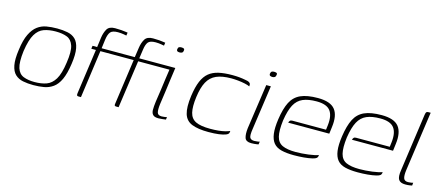

<svg xmlns="http://www.w3.org/2000/svg" viewBox="-42 -892 2953 1286"><g transform="rotate(15 1434.5 -249.0)"><path d="M204 5Q165 5 132.5 -1.5Q100 -8 78 -28.5Q56 -49 48 -90Q40 -131 50 -199Q59 -268 79 -309Q99 -350 126.5 -370.5Q154 -391 188 -397Q222 -403 262 -403Q301 -403 334 -396.5Q367 -390 388.5 -369.5Q410 -349 418 -308Q426 -267 416 -199Q406 -129 387 -88Q368 -47 340 -27Q312 -7 278 -1Q244 5 204 5ZM207 -17Q254 -17 289 -29.5Q324 -42 347.5 -80.5Q371 -119 382 -199Q394 -279 381 -317.5Q368 -356 336.5 -368.5Q305 -381 258 -381Q212 -381 176.5 -368.5Q141 -356 118 -317.5Q95 -279 83 -199Q73 -119 85.5 -80.5Q98 -42 130 -29.5Q162 -17 207 -17Z M517 0Q509 0 506.5 -3.5Q504 -7 505 -18L549 -331H517L520 -352H552L561 -420Q566 -455 580.5 -480Q595 -505 636 -505Q660 -505 679 -503.5Q698 -502 710 -500Q722 -498 724 -498L721 -477Q720 -477 715 -478Q710 -479 701.5 -480.5Q693 -482 682.5 -483Q672 -484 662 -484Q623 -484 609.5 -467.5Q596 -451 591 -414L583 -352H817L814 -331H580L534 0ZM779 0Q770 0 767.5 -3.5Q765 -7 767 -18L811 -331H779L782 -352H813L823 -420Q828 -455 843 -480Q858 -505 899 -505Q923 -505 941.5 -503.5Q960 -502 971.5 -500Q983 -498 985 -498L982 -477Q982 -477 976.5 -478Q971 -479 962.5 -480.5Q954 -482 944 -483Q934 -484 923 -484Q884 -484 871 -467.5Q858 -451 853 -414L844 -352H1063L1061 -331H842L795 0ZM1071 3Q1053 3 1042.5 -2Q1032 -7 1027 -17Q1022 -27 1021.5 -40Q1021 -53 1022.5 -68.5Q1024 -84 1026 -101Q1034 -150 1039 -189Q1044 -228 1049.5 -266.5Q1055 -305 1062 -352Q1070 -352 1078.5 -352Q1087 -352 1094 -352Q1087 -302 1081.5 -262.5Q1076 -223 1071 -183.5Q1066 -144 1058 -92Q1053 -52 1058 -33.5Q1063 -15 1089 -15Q1095 -15 1108 -16.5Q1121 -18 1125 -20L1123 -2Q1118 -1 1099 1Q1080 3 1071 3ZM1094 -460Q1086 -460 1079.5 -463Q1073 -466 1074 -478Q1076 -490 1082.5 -493Q1089 -496 1098 -496Q1108 -496 1114.5 -493Q1121 -490 1119 -478Q1117 -466 1109.5 -463Q1102 -460 1094 -460Z M1418 5Q1346 5 1303.5 -12Q1261 -29 1247.5 -73.5Q1234 -118 1245 -199Q1254 -263 1271 -303Q1288 -343 1315 -365Q1342 -387 1381.5 -396Q1421 -405 1476 -405Q1502 -405 1523.5 -403Q1545 -401 1571 -396Q1585 -394 1593 -389.5Q1601 -385 1603.5 -379Q1606 -373 1604 -361Q1593 -367 1570 -372Q1547 -377 1521.5 -379.5Q1496 -382 1475 -382Q1411 -382 1371.5 -364.5Q1332 -347 1310.5 -307.5Q1289 -268 1280 -200Q1271 -132 1280.5 -92Q1290 -52 1324 -35.5Q1358 -19 1424 -19Q1455 -19 1480.5 -21.5Q1506 -24 1526 -29Q1546 -34 1559 -40L1557 -27Q1555 -17 1537.5 -10Q1520 -3 1490 1Q1460 5 1418 5Z M1715 3Q1678 3 1670 -21Q1662 -45 1667 -88L1712 -399H1744L1700 -91Q1693 -46 1700 -31.5Q1707 -17 1731 -17Q1737 -17 1750.5 -18.5Q1764 -20 1768 -22L1765 -2Q1761 -1 1754 0Q1747 1 1737 2Q1727 3 1715 3ZM1737 -462Q1728 -462 1721.5 -465.5Q1715 -469 1716 -480Q1718 -492 1724.5 -495.5Q1731 -499 1740 -499Q1750 -499 1757 -496Q1764 -493 1761 -480Q1759 -469 1752 -465.5Q1745 -462 1737 -462Z M2012 7Q1960 7 1924.5 -2Q1889 -11 1870 -34Q1851 -57 1845.5 -97Q1840 -137 1849 -199Q1860 -275 1883 -320Q1906 -365 1950.5 -385Q1995 -405 2070 -405Q2156 -405 2188.5 -364.5Q2221 -324 2210 -242L2204 -194H1919Q1921 -202 1926 -208Q1931 -214 1942 -214H2176L2180 -246Q2188 -314 2162 -347.5Q2136 -381 2067 -381Q2009 -381 1972 -365Q1935 -349 1914 -310Q1893 -271 1882 -199Q1873 -126 1883 -86.5Q1893 -47 1926 -32Q1959 -17 2017 -17Q2037 -17 2060 -18.5Q2083 -20 2106 -23Q2129 -26 2147 -30Q2165 -34 2174 -38L2173 -29Q2172 -22 2165.5 -16Q2159 -10 2139 -5Q2114 1 2081 4Q2048 7 2012 7Z M2454 7Q2402 7 2366.5 -2Q2331 -11 2312 -34Q2293 -57 2287.5 -97Q2282 -137 2291 -199Q2302 -275 2325 -320Q2348 -365 2392.5 -385Q2437 -405 2512 -405Q2598 -405 2630.5 -364.5Q2663 -324 2652 -242L2646 -194H2361Q2363 -202 2368 -208Q2373 -214 2384 -214H2618L2622 -246Q2630 -314 2604 -347.5Q2578 -381 2509 -381Q2451 -381 2414 -365Q2377 -349 2356 -310Q2335 -271 2324 -199Q2315 -126 2325 -86.5Q2335 -47 2368 -32Q2401 -17 2459 -17Q2479 -17 2502 -18.5Q2525 -20 2548 -23Q2571 -26 2589 -30Q2607 -34 2616 -38L2615 -29Q2614 -22 2607.5 -16Q2601 -10 2581 -5Q2556 1 2523 4Q2490 7 2454 7Z M2783 3Q2749 3 2736.5 -16Q2724 -35 2732 -84L2788 -481Q2789 -489 2791 -494.5Q2793 -500 2797 -502.5Q2801 -505 2809 -505H2824Q2824 -505 2822.5 -496.5Q2821 -488 2819 -472L2765 -91Q2760 -53 2766 -35Q2772 -17 2797 -17Q2803 -17 2815.5 -18.5Q2828 -20 2832 -22L2830 -2Q2825 -1 2813.5 1Q2802 3 2783 3Z"/></g></svg>

Font: Genos Thin ExtraLight
Style: Italic
Weight: 250
Italic angle: -8°
Version: Version 1.010